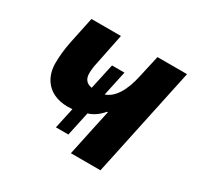

<svg xmlns="http://www.w3.org/2000/svg" viewBox="-123 -688 851 829"><g transform="rotate(30 302.0 -273.0)"><path d="M372.1 -232.9H367.7Q337.9 -196.8 298.3 -184.6L272.5 -64.5H210.4L232.9 -168Q218.3 -167 209 -167Q169.9 -167 140.1 -181.2Q110.4 -195.3 92.8 -221.7Q69.8 -256.3 69.8 -304.2Q69.8 -356.4 82 -416L109.4 -546.4H256.3L226.1 -397.5Q218.3 -364.3 218.3 -338.9Q218.3 -295.9 258.8 -289.6L286.6 -417H348.6L321.8 -292.5Q388.2 -315.4 414.6 -439.5L438.5 -546.4H585.9L469.7 0H322.3L350.6 -133.3Z"/></g></svg>

Font: Viking Open Sans
Style: Bold Italic
Weight: 700
Italic angle: -12°
Foundry: Ascender Corporation
Version: Version 2.000